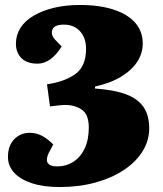

<svg xmlns="http://www.w3.org/2000/svg" viewBox="-20 -738 656 772"><path d="M554 -563Q554 -524 532 -490Q510 -456 467.5 -430Q425 -404 362 -390V-382Q437 -377 485 -359.5Q533 -342 556.5 -308.5Q580 -275 580 -222Q580 -173 553.5 -130Q527 -87 478 -54.5Q429 -22 363.5 -4Q298 14 220 14Q154 14 107.5 -1.5Q61 -17 36.5 -44Q12 -71 12 -107Q12 -152 37 -178Q62 -204 100 -204Q127 -204 150.5 -191Q174 -178 194 -157L176 -123Q169 -108 168.5 -96Q168 -84 178 -76.5Q188 -69 210 -69Q246 -69 275 -87.5Q304 -106 320.5 -141Q337 -176 337 -225Q337 -278 309 -297Q281 -316 243 -316Q231 -316 218 -314.5Q205 -313 181 -310L169 -399Q242 -410 284 -441Q326 -472 326 -542Q326 -585 302 -612Q278 -639 236 -639Q209 -639 198 -629Q187 -619 188.5 -604.5Q190 -590 203 -577L228 -551Q206 -516 181.5 -499Q157 -482 131 -482Q88 -482 66 -504.5Q44 -527 44 -562Q44 -597 62 -625.5Q80 -654 114.5 -674.5Q149 -695 196.5 -706.5Q244 -718 301 -718Q381 -718 438 -699Q495 -680 524.5 -645.5Q554 -611 554 -563Z"/></svg>

Font: Literata 18pt Black
Style: Italic
Weight: 900
Italic angle: -2°
Designer: Latin by Veronika Burian and Jose Scaglione. Greek by Irene Vlachou. Cyrillic by Vera Evstafieva
Foundry: TypeTogether
Version: Version 3.103;gftools[0.9.29]